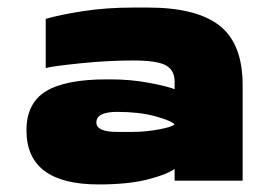

<svg xmlns="http://www.w3.org/2000/svg" viewBox="-20 -478 712 508"><path d="M622 -252V0H442V-31Q419 -15 368 -2.5Q317 10 241 10Q50 10 50 -133Q50 -205 101.5 -236.5Q153 -268 262 -268H273Q325 -268 373.5 -259Q422 -250 442 -242V-262Q442 -292 419 -305Q396 -318 332 -318Q265 -318 192.5 -310.5Q120 -303 101 -298V-428Q138 -439 199.5 -448.5Q261 -458 332 -458H372Q499 -458 560.5 -410.5Q622 -363 622 -252ZM442 -149Q430 -160 388.5 -171Q347 -182 290 -182Q235 -182 235 -154Q235 -129 290 -129H330Q365 -129 400 -135.5Q435 -142 442 -149Z"/></svg>

Font: Dashboard
Style: Regular
Weight: 400
Designer: jaiki
Version: Version 1.000